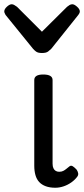

<svg xmlns="http://www.w3.org/2000/svg" viewBox="-67 -865 395 902"><path d="M193 17Q167 17 148 10Q129 3 117 -10Q105 -23 99.5 -42.5Q94 -62 94 -86V-489Q94 -502 104.5 -508.5Q115 -515 136 -515Q158 -515 169 -508.5Q180 -502 180 -489V-96Q180 -83 184 -74.5Q188 -66 195 -62Q202 -58 211 -58Q222 -58 230 -62Q238 -66 245 -72Q252 -78 260 -84Q267 -89 275.5 -83.5Q284 -78 293 -68Q298 -61 300 -52Q302 -43 296 -35Q285 -20 268 -8Q251 4 231.5 10.5Q212 17 193 17ZM273 -845Q282 -845 295 -833.5Q308 -822 308 -811Q308 -809 307 -805.5Q306 -802 301 -795L174 -636Q168 -630 159 -623Q150 -616 130 -616Q111 -616 102 -623Q93 -630 88 -636L-41 -795Q-45 -802 -46 -805.5Q-47 -809 -47 -811Q-47 -822 -34.5 -833.5Q-22 -845 -12 -845Q-6 -845 0 -841.5Q6 -838 13 -833L130 -716L248 -833Q254 -838 260 -841.5Q266 -845 273 -845Z"/></svg>

Font: Playwrite BE WAL
Style: Regular
Weight: 400
Designer: Veronika Burian, José Scaglione
Foundry: TypeTogether
Version: Version 1.002